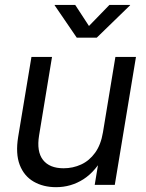

<svg xmlns="http://www.w3.org/2000/svg" viewBox="-20 -755 597 784"><path d="M209 9.3Q156.7 9.3 117.4 -13.4Q78.1 -36.1 60.5 -81.8Q43 -127.4 54.2 -196.3L108.4 -522.5H192.4L139.6 -202.1Q128.9 -136.2 155.5 -102.1Q182.1 -67.9 239.7 -67.9Q277.8 -67.9 311.3 -83.3Q344.7 -98.6 368.4 -131.3Q392.1 -164.1 400.4 -214.8L451.2 -522.5H535.2L448.7 0H366.7L387.7 -126.5H408.7Q371.6 -55.7 320.8 -23.2Q270 9.3 209 9.3ZM287.1 -734.9 343.3 -648.9 426.8 -734.9H511.2V-733.4L375 -601.1H293.5L203.1 -733.4V-734.9Z"/></svg>

Font: Inter 28pt
Style: Italic
Weight: 400
Italic angle: -9.3988°
Designer: Rasmus Andersson
Foundry: rsms
Version: Version 4.001;git-66647c0bb